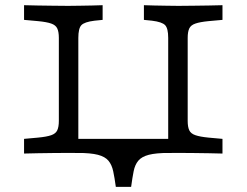

<svg xmlns="http://www.w3.org/2000/svg" viewBox="-20 -591 949 739"><path d="M206.5 -201.6V-445.2Q206.5 -468.5 200.4 -481.5Q194.4 -494.4 177 -500.4Q159.7 -506.5 125.8 -509.7L72.6 -514.5V-571Q96.8 -570.2 125.4 -569.8Q154 -569.4 182.7 -569Q211.3 -568.5 235.5 -568.5H243.5H247.6Q266.9 -568.5 289.1 -569Q311.3 -569.4 333.9 -569.8Q356.5 -570.2 375 -571V-514.5L343.5 -511.3Q304.8 -506.5 293.1 -494Q281.5 -481.5 281.5 -445.2V-201.6ZM627.4 -201.6V-445.2Q627.4 -481.5 615.7 -494Q604 -506.5 565.3 -511.3L533.9 -514.5V-571Q552.4 -570.2 575 -569.8Q597.6 -569.4 620.2 -569Q642.7 -568.5 661.3 -568.5H664.5H673.4Q697.6 -568.5 726.2 -569Q754.8 -569.4 783.9 -569.8Q812.9 -570.2 836.3 -571V-514.5L783.1 -509.7Q750 -506.5 732.3 -500.4Q714.5 -494.4 708.5 -481.5Q702.4 -468.5 702.4 -445.2V-201.6ZM235.5 -2.4Q211.3 -2.4 182.7 -2Q154 -1.6 125.4 -1.2Q96.8 -0.8 72.6 0V-56.5L125.8 -61.3Q159.7 -64.5 177 -70.6Q194.4 -76.6 200.4 -89.5Q206.5 -102.4 206.5 -125.8V-201.6H281.5V-56.5H627.4V-201.6H702.4V-125.8Q702.4 -102.4 708.5 -89.5Q714.5 -76.6 732.3 -70.6Q750 -64.5 783.1 -61.3L836.3 -56.5V0Q812.9 -0.8 783.9 -1.2Q754.8 -1.6 726.2 -2Q697.6 -2.4 673.4 -2.4H665.3Q635.5 -2.4 604.4 -2Q573.4 -1.6 545.2 -1.2Q516.9 -0.8 493.5 -0.4Q470.2 0 454.8 0Q439.5 0 416.1 -0.4Q392.7 -0.8 364.5 -1.2Q336.3 -1.6 305.2 -2Q274.2 -2.4 243.5 -2.4ZM425.8 128.2Q421 92.7 415.7 68.1Q410.5 43.5 397.6 27.8Q384.7 12.1 356.9 4.8Q329 -2.4 279 -2.4V-10.5L407.3 -5.6H512.1L630.6 -10.5V-2.4Q580.6 -2.4 552.8 4.8Q525 12.1 512.1 27.8Q499.2 43.5 494.4 68.1Q489.5 92.7 484.7 128.2Z"/></svg>

Font: Playfair 5pt SemiExpanded Light
Style: Regular
Weight: 300
Width: 6
Designer: Claus Eggers Sørensen
Foundry: Claus Eggers Sørensen
Version: Version 2.203